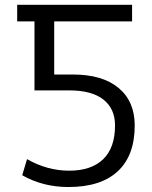

<svg xmlns="http://www.w3.org/2000/svg" viewBox="-20 -750 616 780"><path d="M49.8 -663.1V-730.5H516.6V-663.1H200.2V-447.3H275.4Q396.5 -447.3 461.9 -392.6Q527.3 -337.9 527.3 -240.2Q527.3 -118.2 458.5 -54.2Q389.6 9.8 257.8 9.8Q154.3 9.8 70.3 -38.1L89.8 -103.5Q171.9 -56.6 261.2 -56.6Q350.6 -56.6 398.9 -103Q447.3 -149.4 447.3 -240.2Q447.3 -308.6 399.9 -345.7Q352.5 -382.8 261.7 -382.8H120.1V-663.1Z"/></svg>

Font: GenEi M Gothic v2 Regular
Style: Regular
Weight: 400
Version: Version 2.0